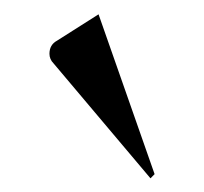

<svg xmlns="http://www.w3.org/2000/svg" viewBox="-20 -739 288 271"><path d="M119.1 -718.8 198.2 -493.2 192.4 -487.3 55.7 -649.4Q49.8 -655.3 49.8 -663.1Q49.8 -675.8 60.5 -681.6Z"/></svg>

Font: Olivea
Style: LigaturesFont
Weight: 400
Designer: Achmad Aprilia Pratama
Version: Version 001.000